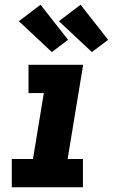

<svg xmlns="http://www.w3.org/2000/svg" viewBox="-20 -795 490 815"><path d="M30 0V-120H120L166 -400H101V-520H333L267 -120H332V0ZM370 -574 230 -705 322 -775 439 -626ZM200 -574 60 -705 152 -775 269 -626Z"/></svg>

Font: Iosevka Etoile Heavy Oblique
Style: Regular
Weight: 900
Italic angle: -9°
Designer: Belleve Invis
Foundry: Belleve Invis
Version: Version 15.5.2; ttfautohint (v1.8.4)